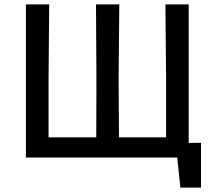

<svg xmlns="http://www.w3.org/2000/svg" viewBox="-20 -717 978 874"><path d="M98 0V-697H204L201 -359V-44L153 -92H466L418 -44L419 -354L417 -697H523L520 -354L522 -44L474 -92H784L736 -44V-357L733 -697H839V0ZM780 -66 895 -67V137H801Z"/></svg>

Font: Ruda SemiBold
Style: Regular
Weight: 600
Designer: Mariela Monsalve and Angelina Sanchez
Foundry: Mariela Monsalve and Angelina Sanchez
Version: Version 2.001